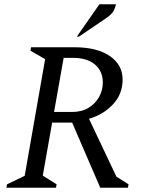

<svg xmlns="http://www.w3.org/2000/svg" viewBox="-20 -882 664 902"><path d="M10 0 13 -16 96 -56 192 -604 123 -644 126 -660H330Q435 -660 495.5 -619Q556 -578 556 -508Q556 -440 510.5 -391.5Q465 -343 398 -324L527 -52L584 -16L581 0H451L319 -306H225L181 -57L246 -16L243 0ZM325 -610H279L234 -356H318Q364 -356 396 -375.5Q428 -395 445.5 -426.5Q463 -458 463 -494Q463 -548 426 -579Q389 -610 325 -610ZM341 -710 447 -862H525Q522 -847 514 -831.5Q506 -816 482 -799L351 -710Z"/></svg>

Font: Spectral
Style: Italic
Weight: 400
Italic angle: -10°
Designer: Jean-Baptiste Levee
Foundry: Production Type
Version: Version 2.001